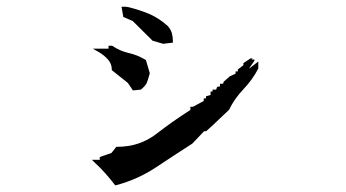

<svg xmlns="http://www.w3.org/2000/svg" viewBox="-20 -677 1040 577"><path d="M279.8 -196.8V-205.1L314.9 -217.3L329.6 -235.8H332Q399.4 -235.8 449.5 -274.4Q499.5 -313 552.2 -346.7V-356H557.6H559.6L592.3 -373.5V-381.3H599.1V-387.7L612.8 -391.6V-401.9H618.7V-407.7H629.4L632.8 -416L641.1 -417.5V-425.3H650.4L652.3 -431.6L670.9 -447.8L688 -455.6V-462.4H694.8V-468.3L711.4 -481V-487.3L732.9 -501.5H739.3L735.8 -498H744.6V-496.1V-494.6L728 -470.2L756.3 -492.2V-481.4V-471.2Q738.8 -437.5 711.4 -408.7Q684.1 -379.9 668.5 -347.2L621.6 -302.7L599.6 -282.7H593.3L558.1 -245.6Q504.9 -211.4 449.5 -174.6Q394 -137.7 329.6 -120.6L326.2 -120.1Q295.9 -159.7 265.6 -187.5L255.9 -196.8ZM306.2 -530.8V-539.6H316.9Q340.8 -523.4 367.2 -517.6Q393.6 -511.7 418.5 -496.6L430.2 -457Q423.8 -433.1 420.4 -426.3Q415 -417 403.3 -407.7L379.4 -405.3L364.3 -427.7L315.9 -466.3V-468.8Q315.9 -485.4 304.2 -498.5Q291.5 -512.2 276.9 -520.5L258.8 -530.8ZM358.4 -656.7Q365.2 -656.2 379.2 -652.1Q393.1 -647.9 399.4 -646Q412.6 -641.6 427.2 -635.7Q458 -622.6 484.4 -598.6Q493.2 -588.4 496.6 -577.1Q499.5 -566.4 499.5 -553.7V-548.8L470.2 -545.4L438.5 -554.7L378.9 -613.8L350.6 -626L345.2 -656.7Z"/></svg>

Font: Bakudai
Style: Medium
Weight: 500
Version: Version 1.48